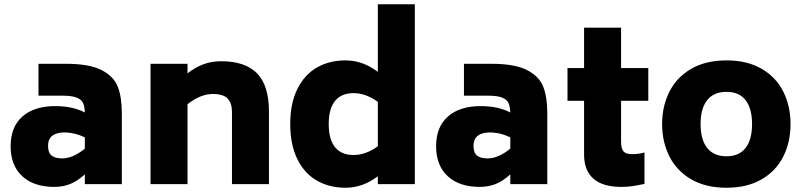

<svg xmlns="http://www.w3.org/2000/svg" viewBox="-20 -866 3773 903"><path d="M553 -333V0H379V-46Q344 -14 310 -0.5Q276 13 235 13Q139 13 84.5 -37.5Q30 -88 30 -178Q30 -269 85.5 -318Q141 -367 240 -367Q322 -367 379 -337Q378 -365 370.5 -381.5Q363 -398 340.5 -407Q318 -416 275 -416H161V-566H290Q400 -566 457.5 -536.5Q515 -507 534 -458Q553 -409 553 -333ZM379 -167V-220Q331 -243 282 -243Q246 -243 226 -227.5Q206 -212 206 -180Q206 -147 223 -134Q240 -121 272 -121Q323 -121 379 -167Z M1245 -340V0H1071V-340Q1071 -381 1050.5 -402.5Q1030 -424 981 -424Q923 -424 862 -376V0H688V-566H862V-521Q899 -550 937.5 -564Q976 -578 1020 -578Q1133 -578 1189 -521Q1245 -464 1245 -340Z M1931 -846V0H1757V-37Q1686 17 1605 17Q1529 17 1470.5 -16.5Q1412 -50 1378.5 -117.5Q1345 -185 1345 -283Q1345 -380 1378.5 -447.5Q1412 -515 1470.5 -548.5Q1529 -582 1605 -582Q1686 -582 1757 -528V-846ZM1757 -178V-387Q1700 -428 1643 -428Q1585 -428 1555.5 -391Q1526 -354 1526 -283Q1526 -211 1555.5 -174Q1585 -137 1643 -137Q1700 -137 1757 -178Z M2554 -333V0H2380V-46Q2345 -14 2311 -0.5Q2277 13 2236 13Q2140 13 2085.5 -37.5Q2031 -88 2031 -178Q2031 -269 2086.5 -318Q2142 -367 2241 -367Q2323 -367 2380 -337Q2379 -365 2371.5 -381.5Q2364 -398 2341.5 -407Q2319 -416 2276 -416H2162V-566H2291Q2401 -566 2458.5 -536.5Q2516 -507 2535 -458Q2554 -409 2554 -333ZM2380 -167V-220Q2332 -243 2283 -243Q2247 -243 2227 -227.5Q2207 -212 2207 -180Q2207 -147 2224 -134Q2241 -121 2273 -121Q2324 -121 2380 -167Z M2901 -392V-201Q2901 -168 2912 -154.5Q2923 -141 2952 -141Q2985 -141 3011 -149V-1Q2977 6 2953.5 9.5Q2930 13 2903 13Q2814 13 2770.5 -26Q2727 -65 2727 -138V-392H2649V-546H2727V-736H2901V-546H3029V-392Z M3094 -283Q3094 -367 3128.5 -435Q3163 -503 3231 -542.5Q3299 -582 3397 -582Q3494 -582 3562 -542.5Q3630 -503 3664 -435Q3698 -367 3698 -283Q3698 -198 3664 -130Q3630 -62 3562 -22.5Q3494 17 3397 17Q3299 17 3231 -22.5Q3163 -62 3128.5 -130Q3094 -198 3094 -283ZM3517 -283Q3517 -356 3486.5 -395Q3456 -434 3397 -434Q3337 -434 3306 -395Q3275 -356 3275 -283Q3275 -209 3306 -170Q3337 -131 3397 -131Q3456 -131 3486.5 -170Q3517 -209 3517 -283Z"/></svg>

Font: Biryani Heavy
Style: Regular
Weight: 900
Designer: Dan Reynolds and Mathieu Réguer
Foundry: Dan Reynolds and Mathieu Réguer
Version: Version 1.003; ttfautohint (v1.1) -l 5 -r 5 -G 72 -x 0 -D la